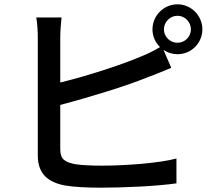

<svg xmlns="http://www.w3.org/2000/svg" viewBox="-20 -858 971 889"><path d="M148 -777C153 -750 155 -709 155 -685V-138C155 -54 201 -14 282 1C324 8 384 11 446 11C556 11 706 4 797 -9V-124C714 -102 557 -91 452 -91C404 -91 357 -93 327 -98C280 -108 259 -120 259 -168V-372C387 -406 561 -458 668 -502C700 -513 740 -531 773 -544L737 -627C756 -614 778 -607 802 -607C865 -607 917 -658 917 -722C917 -786 865 -838 802 -838C738 -838 686 -786 686 -722C686 -690 699 -661 721 -640C691 -622 662 -608 632 -596C535 -555 379 -505 259 -476V-685C259 -714 262 -750 265 -777ZM739 -722C739 -756 767 -785 802 -785C836 -785 864 -756 864 -722C864 -688 836 -660 802 -660C767 -660 739 -688 739 -722Z"/></svg>

Font: GenEiGothic-pro-SemiBold
Style: Regular
Weight: 500
Designer: Ryoko NISHIZUKA (kana & ideographs); Paul D. Hunt (Latin, Greek & Cyrillic); Wenlong ZHANG (bopomofo); Sandoll Communica
Foundry: Adobe Systems Incorporated; o_tamon
Version: Version 1.000.140830